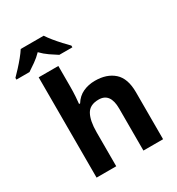

<svg xmlns="http://www.w3.org/2000/svg" viewBox="-281 -1120 1162 1260"><g transform="rotate(-30 300.5 -490.0)"><path d="M227 -760V-605Q227 -565 224.5 -528Q222 -491 220 -476H228Q254 -518 295 -537Q336 -556 386 -556Q475 -556 528.5 -508.5Q582 -461 582 -356V0H433V-319Q433 -437 345 -437Q278 -437 252.5 -390.5Q227 -344 227 -257V0H78V-760ZM243 -980Q257 -958 279.5 -930.5Q302 -903 326 -877Q350 -851 368 -833V-820H269Q243 -836 212 -857.5Q181 -879 155 -906Q129 -879 99 -858Q69 -837 43 -820H-56V-833Q-38 -851 -14 -877Q10 -903 32.5 -930.5Q55 -958 69 -980Z"/></g></svg>

Font: Noto IKEA Arabic
Style: Bold
Weight: 700
Designer: Monotype Design Team
Foundry: Monotype Imaging Inc.
Version: Version 1.200